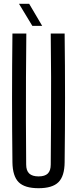

<svg xmlns="http://www.w3.org/2000/svg" viewBox="-20 -975 402 1002"><path d="M181.2 7.2Q108.8 7.2 77.4 -24.2Q46 -55.6 44.9 -127.8Q42.9 -295.5 42.9 -464Q42.9 -632.4 44.9 -800H117.4Q116.2 -688.4 115.6 -573.2Q114.9 -458.1 115.3 -343.3Q115.6 -228.5 116.6 -116.5Q116.6 -84.4 132.6 -69.4Q148.6 -54.4 181.2 -54.4Q214.3 -54.4 229.5 -69.4Q244.8 -84.4 244.8 -116.5Q245.8 -228.5 246.3 -343.3Q246.9 -458.1 246.6 -573.2Q246.4 -688.4 244.8 -800H317.3Q319.4 -632.4 319.4 -464Q319.4 -295.5 317.3 -127.8Q316.6 -55.6 285 -24.2Q253.5 7.2 181.2 7.2ZM148.8 -840 79.1 -955.2H132.2L200.1 -840Z"/></svg>

Font: Big Shoulders Thin
Style: Regular
Weight: 100
Designer: Patric King
Foundry: XO Type Co
Version: Version 2.002